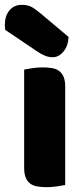

<svg xmlns="http://www.w3.org/2000/svg" viewBox="-44 -767 346 795"><path d="M-22 -643Q-24 -653 -24 -663Q-24 -701 -5 -724Q14 -747 47 -747Q72 -747 89 -737Q106 -727 127 -709L240 -614Q238 -576 218.5 -553Q199 -530 174 -530Q158 -530 142 -536.5Q126 -543 110 -554ZM226 -1Q215 1 193.5 4.5Q172 8 150 8Q128 8 110.5 5Q93 2 81 -7Q69 -16 62.5 -31.5Q56 -47 56 -72V-479Q67 -481 88.5 -484.5Q110 -488 132 -488Q154 -488 171.5 -485Q189 -482 201 -473Q213 -464 219.5 -448.5Q226 -433 226 -408Z"/></svg>

Font: BALOOCHETTANREGULAR
Style: Book
Weight: 400
Designer: Maithili Shingre and Ek Type
Foundry: Ek Type
Version: Version 1.100;PS 1.000;hotconv 1.0.88;makeotf.lib2.5.647800;